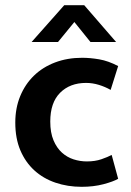

<svg xmlns="http://www.w3.org/2000/svg" viewBox="-20 -710 506 741"><path d="M315 -87Q347 -87 371.5 -95.5Q396 -104 411 -112L436 -20Q417 -9 379 1Q341 11 295 11Q241 11 194 -5Q147 -21 112.5 -52.5Q78 -84 58.5 -130Q39 -176 39 -237Q39 -293 58 -339Q77 -385 111 -418Q145 -451 192.5 -469Q240 -487 297 -487Q328 -487 363 -481Q398 -475 436 -455L407 -363Q386 -375 361.5 -382.5Q337 -390 312 -390Q250 -390 212 -352Q174 -314 174 -241Q174 -198 186.5 -168.5Q199 -139 219 -121Q239 -103 264 -95Q289 -87 315 -87ZM428 -548H329L267 -625L204 -548H102L228 -690H305Z"/></svg>

Font: Mukta Malar
Style: Bold
Weight: 700
Designer: Aadarsh Rajan, Girish Dalvi, Yashodeep Gholap
Foundry: Ek Type
Version: Version 2.538;PS 1.000;hotconv 16.6.51;makeotf.lib2.5.65220;